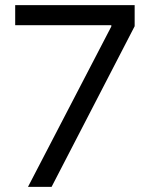

<svg xmlns="http://www.w3.org/2000/svg" viewBox="-20 -727 592 747"><path d="M413.1 -624V-628.9H39.1V-707H503.9V-625L180.7 0H88.9Z"/></svg>

Font: Pretendard Std
Style: Regular
Weight: 400
Designer: Base glyphs from Inter by Rasmus Andersson; Hangeul glyphs from Noto Sans CJK(Source Han Sans) by Jang Soo-young and Kan
Foundry: Kil Hyung-jin
Version: Version 1.309